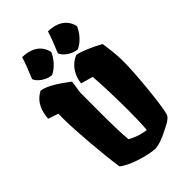

<svg xmlns="http://www.w3.org/2000/svg" viewBox="-291 -1089 1203 1203"><g transform="rotate(-45 310.0 -487.5)"><path d="M102.5 -71.8C146 -32.7 269 5.9 341.8 10.3C377 6.8 409.2 -5.4 454.6 -28.3C484.9 -43.9 534.7 -64.5 542.5 -92.8C561 -158.7 585.4 -410.6 585.4 -517.6C585.4 -560.5 583 -587.4 579.6 -613.8H580.1L579.1 -621.6L578.1 -626.5L577.1 -635.3C576.7 -638.7 576.2 -641.6 576.2 -645H575.7L570.3 -688C511.2 -721.2 438.5 -751.5 405.3 -756.3C339.4 -730.5 305.7 -667.5 300.3 -608.9L380.4 -586.4C386.2 -523.9 390.6 -381.3 390.6 -286.1C390.6 -227.5 388.7 -147.5 384.8 -111.3C330.6 -118.2 289.6 -136.2 262.7 -151.9C257.3 -207 255.4 -298.8 255.4 -383.8L255.9 -573.2L268.1 -656.7C267.6 -656.2 267.1 -656.2 266.6 -656.2L268.1 -657.2C200.2 -709 134.8 -750.5 88.9 -756.3C20.5 -721.7 2 -657.2 -2.4 -598.6L65.4 -575.2C64.9 -557.6 64.9 -540.5 64.9 -527.8C64.9 -429.2 84.5 -188.5 102.5 -71.8ZM436.5 -774.4C477.1 -792 516.6 -835.4 535.6 -880.4C518.1 -962.9 443.4 -986.3 383.8 -986.3C368.7 -937 358.4 -914.6 330.6 -845.2C339.4 -815.4 389.2 -777.3 436.5 -774.4ZM208 -774.4C248.5 -792 288.1 -835.4 307.1 -880.4C289.6 -962.9 215.3 -986.3 155.3 -986.3C140.1 -937 129.9 -914.6 102.1 -845.2C110.8 -815.4 160.6 -777.3 208 -774.4Z"/></g></svg>

Font: Fruktur
Style: Regular
Weight: 400
Designer: Viktoriya Grabowska
Foundry: Viktoriya Grabowska
Version: Version 1.002